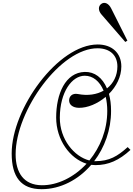

<svg xmlns="http://www.w3.org/2000/svg" viewBox="-20 -1335 947 1364"><path d="M276 9C410 9 537 -58 628 -164C638 -163 648 -162 658 -162C751 -162 826 -196 907 -270L887 -290C815 -225 757 -190 658 -190H649C723 -287 769 -412 769 -547C769 -592 764 -632 754 -668C806 -720 842 -789 842 -863C842 -959 775 -1019 674 -1019C393 -1019 63 -564 63 -245C63 -78 129 9 276 9ZM91 -239C91 -549 411 -995 675 -992C762 -991 814 -942 814 -863C814 -798 786 -743 740 -707C708 -783 652 -826 582 -824C444 -820 379 -668 379 -500C379 -341 477 -208 595 -172C506 -76 389 -18 277 -19C149 -20 91 -108 91 -239ZM405 -500C406 -683 492 -797 582 -797C640 -797 688 -758 716 -691C668 -664 605 -653 534 -667C493 -675 471 -650 471 -622C471 -590 498 -570 540 -569C602 -568 673 -598 731 -647C738 -617 742 -584 742 -547C742 -410 691 -288 615 -195C508 -222 404 -344 405 -500ZM701 -1232 870 -1037 885 -1046 770 -1275C751 -1313 722 -1322 702 -1309C675 -1292 678 -1258 701 -1232Z"/></svg>

Font: Louise
Style: Regular
Weight: 400
Designer: Ange Degheest & Luna Delabre & Camille Depalle
Foundry: Velvetyne Type Foundry
Version: Version 1.000;FEAKit 1.0